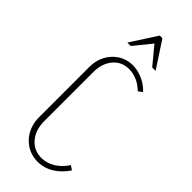

<svg xmlns="http://www.w3.org/2000/svg" viewBox="-219 -679 716 716"><g transform="rotate(45 138.5 -321.5)"><path d="M45 -381Q45 -407 53.5 -428.5Q62 -450 77 -466Q92 -482 112 -491Q132 -500 155 -500Q182 -500 208.5 -488Q235 -476 253 -456L237 -444Q220 -461 199 -470.5Q178 -480 156 -480Q117 -480 93 -451.5Q69 -423 69 -377V-119Q69 -72 94 -43Q119 -14 158 -14Q187 -14 212.5 -30Q238 -46 255 -73L272 -62Q251 -30 221.5 -12Q192 6 158 6Q134 6 113.5 -3Q93 -12 77.5 -28.5Q62 -45 53.5 -67Q45 -89 45 -114ZM148 -649H162L230 -545H212L155 -614L99 -545H81Z"/></g></svg>

Font: Moniqa Thin Paragraph
Style: Regular
Weight: 100
Designer: Rajesh Rajput
Foundry: Rajesh Rajput
Version: Version 1.000